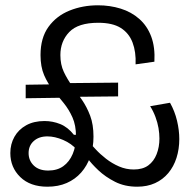

<svg xmlns="http://www.w3.org/2000/svg" viewBox="-20 -692 723 725"><path d="M159 13Q94 13 56.5 -23.5Q19 -60 19 -114Q19 -148 34.5 -175.5Q50 -203 79 -219Q108 -235 148 -235Q179 -235 207.5 -223.5Q236 -212 259 -183H271V-126Q250 -150 218.5 -163.5Q187 -177 159 -177Q127 -177 107.5 -159.5Q88 -142 88 -114Q88 -86 107.5 -67Q127 -48 162 -48Q196 -48 219 -64.5Q242 -81 254.5 -110.5Q267 -140 267 -177Q267 -219 253.5 -249Q240 -279 220.5 -303Q201 -327 180.5 -352Q160 -377 146.5 -408.5Q133 -440 133 -484Q133 -549 163 -590.5Q193 -632 242.5 -652Q292 -672 350 -672Q395 -672 435.5 -659.5Q476 -647 506 -620.5Q536 -594 551 -554Q566 -514 563 -459L492 -449Q494 -496 480.5 -531.5Q467 -567 436 -586.5Q405 -606 351 -606Q275 -606 241.5 -571Q208 -536 208 -484Q208 -448 221 -420.5Q234 -393 252.5 -367.5Q271 -342 289.5 -315Q308 -288 320.5 -255Q333 -222 333 -176Q333 -135 321 -100.5Q309 -66 286.5 -40.5Q264 -15 232 -1Q200 13 159 13ZM77 -321V-372L215 -374L219 -323ZM498 13Q451 13 414.5 -5.5Q378 -24 351.5 -49Q325 -74 310 -95L294 -96L313 -159Q324 -147 341 -128.5Q358 -110 380.5 -92.5Q403 -75 429.5 -63.5Q456 -52 485 -52Q519 -52 540 -67.5Q561 -83 571.5 -110Q582 -137 582 -169Q582 -188 578.5 -208.5Q575 -229 567 -250.5Q559 -272 547 -291L622 -304Q640 -272 648.5 -236Q657 -200 657 -167Q657 -129 646.5 -96Q636 -63 615.5 -38.5Q595 -14 565.5 -0.5Q536 13 498 13ZM225 -326 221 -378 426 -380V-328Z"/></svg>

Font: Bricolage Grotesque 48pt Condensed ExtraBold Light
Style: Regular
Weight: 300
Version: Version 1.000;gftools[0.9.30]